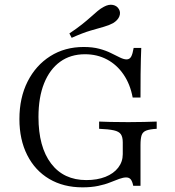

<svg xmlns="http://www.w3.org/2000/svg" viewBox="-20 -781 740 812"><path d="M329 11.3Q248.4 11.3 188.3 -24.2Q128.2 -59.7 95.2 -125Q62.1 -190.3 62.1 -277.4Q62.1 -367.7 96.8 -436.3Q131.5 -504.8 192.7 -543.5Q254 -582.3 333.9 -582.3Q371.8 -582.3 400.4 -574.6Q429 -566.9 450.4 -556Q471.8 -545.2 487.9 -537.5Q504 -529.8 515.3 -529.8Q528.2 -529.8 534.7 -541.5Q541.1 -553.2 545.2 -578.2H577.4Q576.6 -557.3 575.8 -531.5Q575 -505.6 574.6 -466.9Q574.2 -428.2 574.2 -368.5H541.1Q530.6 -425 502.4 -466.1Q474.2 -507.3 432.7 -529.4Q391.1 -551.6 339.5 -551.6Q278.2 -551.6 234.3 -519.8Q190.3 -487.9 166.5 -428.6Q142.7 -369.4 142.7 -286.3Q142.7 -159.7 196 -89.5Q249.2 -19.4 345.2 -19.4Q391.1 -19.4 425.8 -33.1Q460.5 -46.8 479.8 -71.8Q499.2 -96.8 499.2 -129V-179Q499.2 -201.6 491.1 -213.3Q483.1 -225 461.3 -229.8Q439.5 -234.7 399.2 -236.3V-266.9Q414.5 -266.1 446.8 -265.3Q479 -264.5 522.6 -264.5Q560.5 -264.5 589.9 -265.3Q619.4 -266.1 642.7 -266.9V-236.3Q613.7 -234.7 598.8 -229Q583.9 -223.4 579 -209.3Q574.2 -195.2 574.2 -166.9V4.8H543.5Q539.5 -14.5 532.7 -22.6Q525.8 -30.6 513.7 -30.6Q501.6 -30.6 484.7 -24.6Q467.7 -18.5 446 -9.7Q424.2 -0.8 395.2 5.2Q366.1 11.3 329 11.3ZM283.1 -621 273.4 -639.5Q304.8 -660.5 326.6 -677.8Q348.4 -695.2 364.1 -709.3Q379.8 -723.4 392.7 -734.3Q405.6 -745.2 419.4 -752.4Q440.3 -763.7 457.7 -760.1Q475 -756.5 483.1 -741.9Q491.1 -728.2 484.7 -711.7Q478.2 -695.2 458.1 -683.1Q441.9 -674.2 419 -667.7Q396 -661.3 362.9 -651.6Q329.8 -641.9 283.1 -621Z"/></svg>

Font: Playfair 12pt Light
Style: Regular
Weight: 300
Designer: Claus Eggers Sørensen
Foundry: Claus Eggers Sørensen
Version: Version 2.000;gftools[0.9.28]